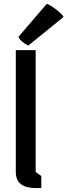

<svg xmlns="http://www.w3.org/2000/svg" viewBox="-20 -958 344 978"><path d="M60.5 -702.6H161.6V-82L190.4 -61.5V0H162.6L161.6 -1V0Q113.3 0 86.9 -19.5Q60.5 -39.1 60.5 -84ZM124.5 -726.1Q117.2 -729 109.1 -734.1Q101.1 -739.3 94 -745.1Q86.9 -751 81.5 -757.6Q76.2 -764.2 73.7 -770L218.3 -938.5Q227.1 -935.5 240.2 -927.5Q253.4 -919.4 266.4 -909.4Q279.3 -899.4 289.8 -889.2Q300.3 -878.9 303.7 -871.6L124.5 -726.1Z"/></svg>

Font: Basic
Style: Regular
Weight: 400
Designer: Magnus Gaarde
Foundry: Magnus Gaarde
Version: Version 1.003; ttfautohint (v1.1) -l 6 -r 16 -G 0 -x 16 -D l